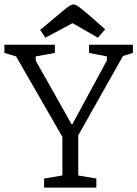

<svg xmlns="http://www.w3.org/2000/svg" viewBox="-23 -851 623 871"><path d="M177 0V-41L260 -55V-230L50 -595L-3 -611V-648H226V-611L139 -595V-576L302 -287H305L462 -577V-595L381 -611V-648H580V-611L535 -597L332 -237V-55L414 -41V0ZM183 -680 159 -715 226 -771Q261 -801 280.5 -816Q300 -831 309 -831Q320 -831 340.5 -815.5Q361 -800 394 -771L454 -718L421 -680L306 -746Z"/></svg>

Font: Faustina Light Light
Style: Regular
Weight: 300
Version: Version 1.200